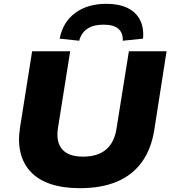

<svg xmlns="http://www.w3.org/2000/svg" viewBox="-20 -973 894 1004"><path d="M398 11Q310 11 245.5 -10.5Q181 -32 141.5 -73.5Q102 -115 87.5 -174Q73 -233 85 -308L148 -705H347L283 -303Q272 -231 305 -192.5Q338 -154 414 -154Q491 -154 534.5 -191Q578 -228 589 -299L654 -705H851L787 -295Q771 -193 721.5 -125Q672 -57 591 -23Q510 11 398 11ZM394 -760 292 -771Q309 -858 373.5 -905.5Q438 -953 536 -953Q602 -953 646.5 -931.5Q691 -910 712 -869Q733 -828 728 -771L622 -760Q624 -800 599.5 -822Q575 -844 521 -844Q468 -844 436.5 -822.5Q405 -801 394 -760Z"/></svg>

Font: Nunito Sans 10pt SemiExpanded Black
Style: Italic
Weight: 900
Width: 6
Italic angle: -9°
Designer: Vernon Adams
Foundry: Vernon Adams
Version: Version 3.101;gftools[0.9.27]